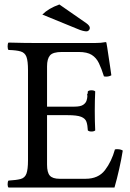

<svg xmlns="http://www.w3.org/2000/svg" viewBox="-20 -837 582 857"><path d="M245 -817 366 -733Q381 -722 381 -712Q381 -706 376.5 -701.5Q372 -697 366 -697Q360 -697 349.5 -699.5Q339 -702 323 -709L169 -772Q183 -786 201.5 -797Q220 -808 245 -817ZM312 -361Q339 -361 351 -369Q363 -377 366.5 -388.5Q370 -400 370 -408Q370 -410 369.5 -412Q369 -414 369 -415Q369 -418 370 -418Q372 -418 372 -429Q377 -434 388 -434Q400 -434 405 -429Q404 -411 403.5 -387.5Q403 -364 403 -343Q403 -318 403.5 -296.5Q404 -275 405 -255Q400 -250 388 -250Q377 -250 372 -255Q371 -278 366 -293Q361 -308 342.5 -315.5Q324 -323 281 -323H190V-102Q190 -67 202.5 -53Q215 -39 246 -39H362Q419 -39 448.5 -77.5Q478 -116 493 -170Q496 -171 499 -171Q502 -171 505 -171Q518 -171 528 -165Q522 -127 512 -82.5Q502 -38 491 0H18Q14 -4 14 -14Q14 -27 18 -31Q53 -33 72 -38Q91 -43 98 -62Q105 -81 105 -122V-523Q105 -565 98 -583.5Q91 -602 72 -607.5Q53 -613 18 -614Q14 -618 14 -630Q14 -643 18 -647Q48 -646 86 -645.5Q124 -645 147 -645H402Q420 -645 429 -646Q438 -647 451 -649Q455 -649 455 -646Q456 -643 458.5 -626Q461 -609 464.5 -586Q468 -563 471.5 -539.5Q475 -516 477 -501Q467 -495 453 -495Q451 -495 448.5 -495.5Q446 -496 444 -496Q433 -531 421.5 -555Q410 -579 389.5 -592Q369 -605 331 -605H256Q216 -605 203 -589.5Q190 -574 190 -541V-361Z"/></svg>

Font: Pochaevsk
Style: Regular
Weight: 400
Version: Version 1.210; ttfautohint (v1.8.4.7-5d5b)